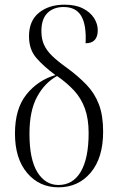

<svg xmlns="http://www.w3.org/2000/svg" viewBox="-20 -791 505 821"><path d="M230 10Q148 10 96 -51.5Q44 -113 44 -220Q44 -326 93 -387Q142 -448 217 -470Q168 -506 136 -542.5Q104 -579 104 -636Q104 -702 146.5 -736.5Q189 -771 256 -771Q303 -771 334.5 -755Q366 -739 382 -714Q398 -689 398 -662Q398 -606 346 -606Q350 -684 327.5 -722.5Q305 -761 252 -761Q209 -761 183 -735.5Q157 -710 157 -658Q157 -624 168.5 -599Q180 -574 204 -551Q228 -528 266 -501Q315 -465 350 -428.5Q385 -392 403 -344.5Q421 -297 421 -228Q421 -116 368 -53Q315 10 230 10ZM230 0Q292 0 325.5 -57Q359 -114 359 -222Q359 -283 343 -327Q327 -371 297 -403.5Q267 -436 224 -466Q171 -437 138.5 -377Q106 -317 106 -219Q106 -109 140 -54.5Q174 0 230 0Z"/></svg>

Font: Noto Serif Display Condensed Light
Style: Regular
Weight: 300
Width: 3
Designer: Monotype Design Team
Foundry: Monotype Imaging Inc.
Version: Version 2.009